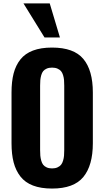

<svg xmlns="http://www.w3.org/2000/svg" viewBox="-20 -1100 615 1131"><path d="M242.2 -879.4 118.2 -1080.1H272.9L333 -879.4ZM286.6 10.7Q220.7 10.7 174.3 -7.1Q127.9 -24.9 100.3 -60.3Q72.8 -95.7 60.3 -143.6Q47.9 -191.4 47.9 -256.3V-555.2Q47.9 -620.1 60.3 -667.7Q72.8 -715.3 100.3 -750Q127.9 -784.7 174.3 -802.2Q220.7 -819.8 286.6 -819.8Q415 -819.8 470.9 -752.9Q526.9 -686 526.9 -555.2V-256.3Q526.9 -125.5 470.9 -57.4Q415 10.7 286.6 10.7ZM358.4 -216.3V-595.2Q358.4 -614.7 357.2 -628.7Q356 -642.6 351.6 -657.2Q347.2 -671.9 339.6 -680.9Q332 -689.9 318.6 -695.8Q305.2 -701.7 286.6 -701.7Q268.1 -701.7 254.9 -695.8Q241.7 -689.9 234.4 -680.9Q227.1 -671.9 222.9 -657Q218.8 -642.1 217.5 -628.4Q216.3 -614.7 216.3 -595.2V-216.3Q216.3 -196.8 217.5 -182.9Q218.8 -168.9 222.9 -153.8Q227.1 -138.7 234.4 -129.4Q241.7 -120.1 254.9 -114Q268.1 -107.9 286.6 -107.9Q305.2 -107.9 318.6 -114Q332 -120.1 339.6 -129.4Q347.2 -138.7 351.6 -153.8Q356 -168.9 357.2 -182.9Q358.4 -196.8 358.4 -216.3Z"/></svg>

Font: Oswald
Style: DemiBold
Weight: 600
Designer: Vernon Adams
Foundry: Vernon Adams
Version: 3.0; ttfautohint (v0.95) -l 8 -r 50 -G 200 -x 0 -w "G" -W -c